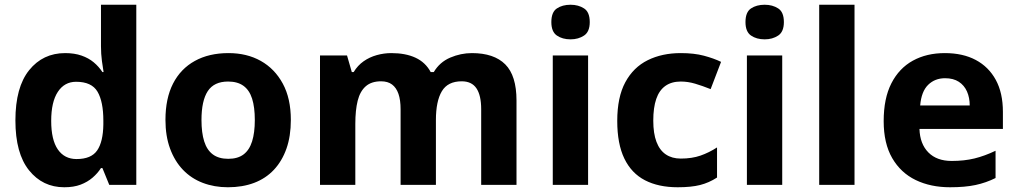

<svg xmlns="http://www.w3.org/2000/svg" viewBox="-20 -780 4294 810"><path d="M251 10Q160 10 102.5 -61.5Q45 -133 45 -272Q45 -412 103 -484Q161 -556 255 -556Q294 -556 324 -545.5Q354 -535 375.5 -517Q397 -499 412 -476H417Q414 -492 410 -522.5Q406 -553 406 -585V-760H555V0H441L412 -71H406Q392 -49 370.5 -30.5Q349 -12 320 -1Q291 10 251 10ZM303 -109Q365 -109 390 -145.5Q415 -182 416 -255V-271Q416 -351 391.5 -393Q367 -435 301 -435Q252 -435 224 -392.5Q196 -350 196 -270Q196 -190 224 -149.5Q252 -109 303 -109Z M1207 -274Q1207 -205.6 1188.5 -153.1Q1169.9 -100.5 1135.5 -63.7Q1101 -27 1052 -8.5Q1003 10 941.4 10Q884.2 10 835.6 -8.5Q787 -27 752 -63.5Q717 -100 697.5 -153Q678 -206 678 -274.2Q678 -364.7 710 -427.3Q742.1 -489.9 801.9 -522.9Q861.7 -556 944 -556Q1021.4 -556 1080.2 -523Q1139 -490 1173 -427.3Q1207 -364.7 1207 -274ZM830 -273.8Q830 -220 841.5 -183.5Q853 -147 878 -128.5Q903 -110 943 -110Q983 -110 1007.5 -128.5Q1032 -147 1043.5 -183.5Q1055 -220 1055 -273.6Q1055 -328 1043.5 -364Q1032 -400 1007 -418Q982.1 -436 942.3 -436Q883 -436 856.5 -395.5Q830 -355 830 -273.8Z M1971 -556Q2064 -556 2111.5 -508.5Q2159 -461 2159 -356V0H2010V-319.4Q2010 -377.7 1990 -407.4Q1970 -437 1927.8 -437Q1869 -437 1844 -395Q1819 -353 1819 -273.5V0H1670V-319.1Q1670 -358 1661 -384Q1652 -410 1634 -423.5Q1616 -437 1587.5 -437Q1547 -437 1523 -416Q1499 -395 1489 -355.2Q1479 -315.4 1479 -257.2V0H1330V-546H1444L1464.2 -476H1472Q1489 -504 1514 -521.5Q1538.9 -539 1569.5 -547.5Q1600 -556 1631 -556Q1691 -556 1733 -536.5Q1775 -517 1797 -476H1810Q1835 -518 1879.5 -537Q1924 -556 1971 -556Z M2461 -546V0H2312V-546ZM2387 -760Q2420 -760 2444 -744.5Q2468 -729 2468 -686.8Q2468 -646 2444 -630Q2420 -614 2387 -614Q2352.7 -614 2329.4 -630Q2306 -646 2306 -686.8Q2306 -729 2329.4 -744.5Q2352.7 -760 2387 -760Z M2839 10Q2758 10 2701 -19.5Q2644 -49 2614 -111Q2584 -173 2584 -270Q2584 -370 2618 -433Q2652 -496 2712.5 -526Q2773 -556 2852 -556Q2908 -556 2949.5 -545Q2991 -534 3022 -519L2978 -404Q2943 -418 2912.5 -427Q2882 -436 2852 -436Q2813 -436 2787 -417.5Q2761 -399 2748.5 -362.5Q2736 -326 2736 -271Q2736 -217 2749.5 -181.5Q2763 -146 2789 -128.5Q2815 -111 2852 -111Q2899 -111 2935 -123.5Q2971 -136 3005 -158V-31Q2971 -9 2933.5 0.5Q2896 10 2839 10Z M3280 -546V0H3131V-546ZM3206 -760Q3239 -760 3263 -744.5Q3287 -729 3287 -686.8Q3287 -646 3263 -630Q3239 -614 3206 -614Q3171.7 -614 3148.4 -630Q3125 -646 3125 -686.8Q3125 -729 3148.4 -744.5Q3171.7 -760 3206 -760Z M3585 0H3436V-760H3585Z M3966 -556Q4042 -556 4096.5 -527Q4151 -498 4181 -443Q4211 -388 4211 -308V-236H3859Q3861 -173 3896.5 -137Q3932 -101 3995 -101Q4048 -101 4091 -111.5Q4134 -122 4180 -144V-29Q4140 -9 4095.5 0.5Q4051 10 3988 10Q3906 10 3843 -20.5Q3780 -51 3744 -113Q3708 -175 3708 -269Q3708 -365 3740.5 -428.5Q3773 -492 3831 -524Q3889 -556 3966 -556ZM3967 -450Q3924 -450 3895.5 -422Q3867 -394 3862 -335H4071Q4071 -368 4059.5 -394Q4048 -420 4025 -435Q4002 -450 3967 -450Z"/></svg>

Font: Noto Sans Armenian
Style: Regular
Weight: 400
Designer: Monotype Design Team
Foundry: Monotype Imaging Inc.
Version: Version 2.007